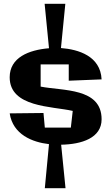

<svg xmlns="http://www.w3.org/2000/svg" viewBox="-20 -855 587 1011"><path d="M215 -835 238 -601C131 -592 31 -552 31 -448C31 -289 254 -296 363 -271L353 -183H216L209 -260L31 -258C48 -146 151 -106 238 -96L216 136H325L302 -93C410 -95 515 -128 515 -227C515 -394 309 -376 194 -399V-516H342V-430L515 -437C509 -560 393 -595 301 -602L324 -835Z"/></svg>

Font: Galindo
Style: Regular
Weight: 400
Designer: Astigmatic (AOETI)
Foundry: Astigmatic (AOETI)
Version: Version 1.000